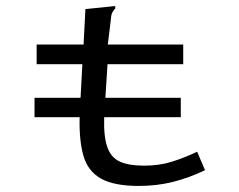

<svg xmlns="http://www.w3.org/2000/svg" viewBox="-20 -604 790 634"><path d="M94 -217V-281H246L252 -392H101V-457H256L262 -574L350 -583L360 -584L361 -577Q355 -570 351 -563Q347 -556 346 -539L336 -457H585V-392H335L328 -281H577V-217H324Q322 -153 334.5 -118Q347 -83 376.5 -70Q406 -57 456 -57Q506 -57 547.5 -70Q589 -83 631 -103L657 -42Q605 -17 551.5 -3.5Q498 10 439 10Q356 10 313 -14.5Q270 -39 255.5 -89.5Q241 -140 243 -217Z"/></svg>

Font: Inconsolata ExtraExpanded
Style: Regular
Weight: 400
Width: 8
Monospace: yes
Designer: Raph Levien, Cyreal, Brenton Simpson
Foundry: Raph Levien, Cyreal, Google
Version: Version 3.001; ttfautohint (v1.8.2.53-6de2)